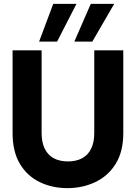

<svg xmlns="http://www.w3.org/2000/svg" viewBox="-20 -960 702 992"><path d="M328 12Q249 12 184.5 -19.5Q120 -51 82.5 -114Q45 -177 45 -273V-700H195V-272Q195 -225 211 -192Q227 -159 257.5 -142.5Q288 -126 331 -126Q374 -126 404.5 -142.5Q435 -159 451 -192Q467 -225 467 -272V-700H617V-273Q617 -177 578 -114Q539 -51 473 -19.5Q407 12 328 12ZM364 -745 449 -940H570L457 -745ZM182 -745 255 -940H375L275 -745Z"/></svg>

Font: DM Sans 36pt Black
Style: Regular
Weight: 900
Designer: Colophon Foundry, Jonny Pinhorn
Foundry: Colophon Foundry
Version: Version 4.004;gftools[0.9.30]